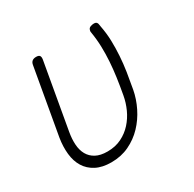

<svg xmlns="http://www.w3.org/2000/svg" viewBox="-130 -699 859 848"><g transform="rotate(-30 300.0 -275.0)"><path d="M122 -535Q124 -548 131.5 -554Q139 -560 152 -560Q165 -560 169.5 -554Q174 -548 172 -535L113 -200Q107 -166 109 -137Q111 -108 123 -86.5Q135 -65 158 -52.5Q181 -40 217 -40Q257 -40 288.5 -55.5Q320 -71 343 -96.5Q366 -122 380.5 -154Q395 -186 401 -220Q409 -264 414.5 -303Q420 -342 422.5 -379.5Q425 -417 424 -455Q423 -493 416 -535V-539Q416 -541 417 -543Q419 -553 428.5 -556.5Q438 -560 446 -560Q453 -560 456.5 -558Q460 -556 462 -552.5Q464 -549 464.5 -544.5Q465 -540 466 -535Q474 -494 475 -456Q476 -418 473.5 -379.5Q471 -341 465 -302Q459 -263 451 -220Q443 -177 422.5 -135.5Q402 -94 371 -61.5Q340 -29 299 -9.5Q258 10 208 10Q162 10 130.5 -6.5Q99 -23 81.5 -51.5Q64 -80 60 -118.5Q56 -157 63 -200Z"/></g></svg>

Font: Maple Mono NL Thin
Style: Italic
Weight: 250
Italic angle: -10°
Monospace: yes
Designer: subframe7536
Version: Version 7.000